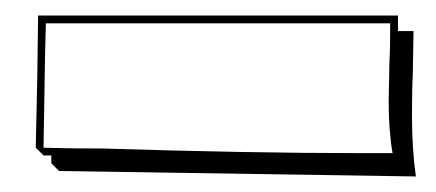

<svg xmlns="http://www.w3.org/2000/svg" viewBox="-20 -392 561 247"><path d="M28 -295 29 -372H492V-352H512L511 -295Q510 -277 510 -244Q510 -200 515 -165L56 -172L46 -182V-192H36L26 -202ZM485 -195Q480 -224 480 -262L481 -312Q482 -329 482 -362H39L38 -323L36 -202Q40 -202 56 -201.5Q72 -201 110 -201Q302 -195 445 -195Z"/></svg>

Font: Londrina Shadow
Style: Regular
Weight: 400
Designer: Marcelo Magalhaes
Foundry: Marcelo Magalhães
Version: Version 1.002